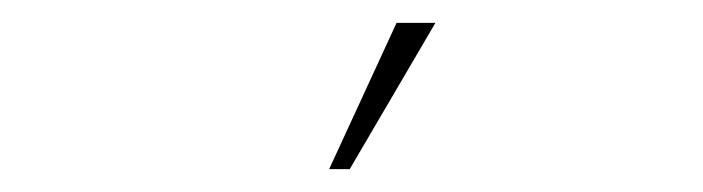

<svg xmlns="http://www.w3.org/2000/svg" viewBox="-20 -704 615 168"><path d="M327 -684H361L286 -556H268Z"/></svg>

Font: Haskoy Thin
Style: Regular
Weight: 100
Designer: Ertekin Erdin
Foundry: Ertekin Erdin
Version: Version 2.000; ttfautohint (v1.8.4.7-5d5b)